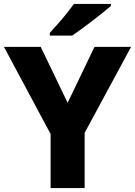

<svg xmlns="http://www.w3.org/2000/svg" viewBox="-20 -951 683 971"><path d="M322 -431 458 -714H643L408 -279V0H236V-273L0 -714H186ZM541 -921Q525 -907 500 -887Q475 -867 446.5 -845Q418 -823 391 -803.5Q364 -784 345 -771H232V-785Q248 -803 271 -828.5Q294 -854 316 -881.5Q338 -909 354 -931H541Z"/></svg>

Font: Noto Sans Lao Looped ExtraBold
Style: Regular
Weight: 800
Designer: Mark Frömberg, Ben Mitchell
Foundry: The Fontpad Ltd
Version: Version 1.002; ttfautohint (v1.8.4.7-5d5b)